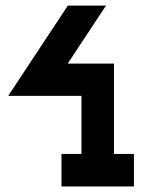

<svg xmlns="http://www.w3.org/2000/svg" viewBox="-20 -675 515 695"><path d="M392.6 -117.7H464.8V0H202.6V-117.7H274.9V-328.1H9.8L225.6 -654.8H363.8L225.1 -444.8H392.6Z"/></svg>

Font: Sangha Kali
Style: Regular
Weight: 400
Designer: Seslavinskaya Anna
Foundry: Popkern
Version: Version 2.000;PS 002.000;hotconv 1.0.88;makeotf.lib2.5.64775